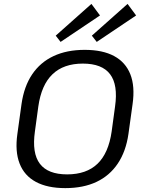

<svg xmlns="http://www.w3.org/2000/svg" viewBox="-20 -966 754 994"><path d="M318 7.9Q225.6 7.9 165.8 -24.3Q105.9 -56.5 81.5 -119.3Q57 -182.1 70 -272.7L91.4 -427.3Q104.4 -518.7 146.5 -581.1Q188.6 -643.5 257.3 -675.7Q325.9 -707.9 418.3 -707.9Q511.6 -707.9 571 -675.7Q630.4 -643.5 654.9 -581.1Q679.4 -518.7 666.4 -427.3L645 -272.7Q632 -182.1 589.8 -119.3Q547.7 -56.5 479.5 -24.3Q411.3 7.9 318 7.9ZM327.5 -63.2Q427.6 -63.2 484.8 -118.2Q542 -173.1 558 -285L575.7 -415Q591.6 -526.9 549.9 -581.8Q508.2 -636.8 408.9 -636.8Q309.6 -636.8 252 -581.8Q194.3 -526.9 178.4 -415L160.7 -285Q144.8 -173.1 186.4 -118.2Q228.1 -63.2 327.5 -63.2ZM497.7 -886 293.7 -749 268.5 -781.4 453.3 -945.8ZM684.7 -886 480.8 -749 455.5 -781.4 640.4 -945.8Z"/></svg>

Font: Pathway Extreme 8pt Thin
Style: Italic
Weight: 100
Italic angle: -8°
Designer: Eduardo Rodriguez Tunni
Foundry: Eduardo Rodriguez Tunni
Version: Version 1.000